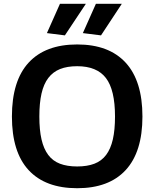

<svg xmlns="http://www.w3.org/2000/svg" viewBox="-20 -985 816 1015"><path d="M388 10Q220 10 131.5 -85.5Q43 -181 43 -369Q43 -558 131.5 -654Q220 -750 388 -750Q556 -750 644.5 -653.5Q733 -557 733 -369Q733 -182 644.5 -86Q556 10 388 10ZM388 -105Q441 -105 479 -119.5Q517 -134 541 -166Q565 -198 576.5 -248Q588 -298 588 -369Q588 -510 540 -572.5Q492 -635 388 -635Q335 -635 297.5 -620Q260 -605 235.5 -573Q211 -541 199.5 -490.5Q188 -440 188 -369Q188 -298 199.5 -248Q211 -198 235 -166Q259 -134 297 -119.5Q335 -105 388 -105ZM228 -810 297 -965H434L323 -798ZM418 -810 487 -965H624L514 -798Z"/></svg>

Font: Encode Sans Normal
Style: SemiBold
Weight: 600
Designer: Pablo Impallari, Andres Torresi
Foundry: Pablo Impallari, Andres Torresi
Version: Version 1.000; ttfautohint (v1.00) -l 8 -r 50 -G 200 -x 14 -